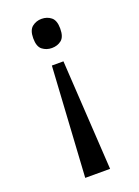

<svg xmlns="http://www.w3.org/2000/svg" viewBox="-139 -602 610 842"><g transform="rotate(-20 166.0 -180.5)"><path d="M193 -333 224 180H108L139 -333ZM166 -541Q192 -541 210.5 -526Q229 -511 229 -473Q229 -434 210.5 -419.5Q192 -405 166 -405Q141 -405 122 -419.5Q103 -434 103 -473Q103 -511 122 -526Q141 -541 166 -541Z"/></g></svg>

Font: Noto Serif Georgian
Style: Regular
Weight: 400
Designer: Monotype Design Team, Akaki Razmadze
Foundry: Google LLC
Version: Version 2.002